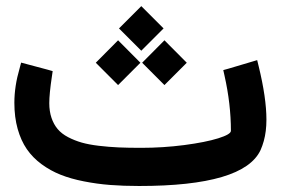

<svg xmlns="http://www.w3.org/2000/svg" viewBox="-20 -619 935 639"><path d="M450.2 -598.6 524.4 -524.4 450.2 -450.2 376 -524.4ZM527.3 -484.9 601.6 -410.2 527.3 -335.9 453.1 -410.2ZM373 -484.9 447.3 -410.2 373 -335.9 298.8 -410.2ZM449.7 -127Q522.5 -127 593.3 -136.2Q664.1 -145.5 706.3 -158.7Q748.5 -171.9 748.5 -183.6Q748.5 -272.9 727.1 -367.7L723.1 -385.7L740.7 -390.6L816.4 -413.1L835.9 -418.9L840.8 -398.9Q866.7 -293 866.7 -220.7Q866.7 -201.2 864.5 -183.3Q862.3 -165.5 857.9 -149.7Q853.5 -133.8 847.2 -119.6Q791.5 0 442.9 0Q390.6 0 346.7 -3.4Q302.7 -6.8 259.3 -15.4Q215.8 -23.9 181.9 -37.4Q147.9 -50.8 118.4 -72.5Q88.9 -94.2 69.3 -122.6Q49.8 -150.9 38.8 -189.9Q27.8 -229 27.8 -276.9Q27.8 -332 45.4 -392.1L50.3 -410.6L68.4 -405.8L138.2 -387.2L155.3 -382.3L152.8 -365.2Q144 -306.6 144 -275.9Q144 -248.5 151.4 -226.8Q158.7 -205.1 171.9 -189.5Q185.1 -173.8 206.5 -162.6Q228 -151.4 252 -144.5Q275.9 -137.7 308.8 -133.8Q341.8 -129.9 374.5 -128.4Q407.2 -127 449.7 -127Z"/></svg>

Font: Samim FD
Style: Bold-FD
Weight: 700
Foundry: DejaVu fonts team - Redesigned by Saber Rastikerdar
Version: Version 4.0.1